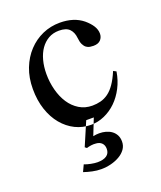

<svg xmlns="http://www.w3.org/2000/svg" viewBox="-103 -418 545 650"><g transform="rotate(-20 169.0 -93.0)"><path d="M312.5 -129.4Q307.6 -98.6 294.2 -72.8Q280.8 -46.9 261.7 -28.3Q242.7 -9.8 219 0.7Q195.3 11.2 170.4 11.2Q140.1 11.2 114 -1.7Q87.9 -14.6 68.1 -38.3Q48.3 -62 37.1 -95.5Q25.9 -128.9 25.9 -169.9Q25.9 -210.4 38.8 -243.7Q51.8 -276.9 74 -300.5Q96.2 -324.2 125.5 -337.2Q154.8 -350.1 188 -350.1Q238.8 -350.1 271 -323.7Q286.6 -310.5 295.2 -296.9Q303.7 -283.2 303.7 -269Q303.7 -255.9 295.2 -246.6Q286.6 -237.3 269 -237.3Q263.7 -237.3 256.8 -238.3Q250 -239.3 243.9 -243.7Q237.8 -248 233.4 -256.8Q229 -265.6 227.5 -280.8Q225.6 -301.3 213.9 -313.5Q202.1 -325.7 176.3 -325.7Q154.8 -325.7 138.2 -316.2Q121.6 -306.6 110.1 -290.3Q98.6 -273.9 92.5 -251.2Q86.4 -228.5 86.4 -202.1Q86.4 -171.9 93.8 -144Q101.1 -116.2 115 -95Q128.9 -73.7 149.7 -61Q170.4 -48.3 196.8 -48.3Q212.4 -48.3 226.8 -52Q241.2 -55.7 254.4 -65.2Q267.6 -74.7 279.3 -91.6Q291 -108.4 302.2 -134.8ZM249 100.1Q249 86.4 243.7 76.4Q238.3 66.4 229.5 60.1Q220.7 53.7 209.2 50.5Q197.8 47.4 185.5 47.4Q174.8 47.4 163.6 49.8L187 -9.3H159.7L123.5 75.2L129.9 80.1Q137.7 77.6 146.5 76.4Q155.3 75.2 164.1 76.2Q176.8 77.1 184.3 84.7Q191.9 92.3 191.9 105.5Q191.9 121.6 180.4 129.6Q168.9 137.7 147.5 137.7Q137.7 137.7 124 135Q110.4 132.3 100.6 128.4L89.4 152.3Q103.5 157.2 119.6 160.6Q135.7 164.1 151.4 164.1Q169.4 164.1 186.8 159.7Q204.1 155.3 218 147.2Q231.9 139.2 240.5 127.2Q249 115.2 249 100.1Z"/></g></svg>

Font: Surma
Style: Regular
Weight: 400
Designer: Sue Lloyd-Williams
Foundry: Sylheti Translation And Research
Version: Version 3.000